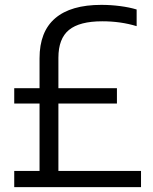

<svg xmlns="http://www.w3.org/2000/svg" viewBox="-20 -769 629 789"><path d="M559.5 -66.5V0H38.5V-66.5H142.5V-343.5H38.5V-406.5H142.5V-529.5Q142.5 -639 206.8 -694Q271 -749 396.5 -749Q435 -749 473.5 -744Q512 -739 541.5 -730V-661.5Q476 -681.5 400 -681.5Q307 -681.5 263.5 -646Q220 -610.5 220 -531.5V-406.5H460.5V-343.5H220V-66.5Z"/></svg>

Font: Encode Sans Semi Condensed
Style: Regular
Weight: 400
Width: 4
Designer: Multiple Designers
Foundry: Impallari Type
Version: Version 2.000